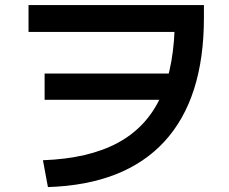

<svg xmlns="http://www.w3.org/2000/svg" viewBox="-20 -757 920 770"><path d="M152.2 -114.4Q335.6 -121.1 452.8 -184.4Q570 -247.8 625.6 -371.1Q681.1 -494.4 681.1 -685.6L738.9 -628.9H94.4V-736.7H797.8V-685.6Q797.8 -361.1 638.9 -188.9Q480 -16.7 172.2 -6.7ZM158.9 -356.7V-462.2H714.4V-356.7Z"/></svg>

Font: Paperlogy 6 SemiBold
Style: Regular
Weight: 600
Designer: redesigned by Lee Juim, glyphs from Gmarket Sans & Montserrat
Foundry: PT&
Version: Version 1.001